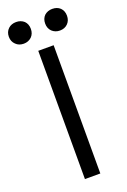

<svg xmlns="http://www.w3.org/2000/svg" viewBox="-203 -931 649 985"><g transform="rotate(-20 121.5 -439.0)"><path d="M80.1 0Q80.1 -174.8 80.1 -700.2Q100.6 -700.2 164.1 -700.2Q164.1 -525.4 164.1 0Q142.6 0 80.1 0ZM220.7 -759.8Q195.3 -759.8 177.7 -776.4Q161.1 -793 161.1 -819.3Q161.1 -845.7 177.7 -862.3Q195.3 -877.9 220.7 -877.9Q247.1 -877.9 263.7 -862.3Q280.3 -845.7 280.3 -819.3Q280.3 -793 263.7 -776.4Q247.1 -759.8 220.7 -759.8ZM23.4 -759.8Q-2.9 -759.8 -19.5 -776.4Q-37.1 -793 -37.1 -819.3Q-37.1 -845.7 -19.5 -862.3Q-2.9 -877.9 23.4 -877.9Q48.8 -877.9 66.4 -862.3Q83 -845.7 83 -819.3Q83 -793 66.4 -776.4Q48.8 -759.8 23.4 -759.8Z"/></g></svg>

Font: Kadena Space Grotesk
Style: Regular
Weight: 400
Designer: Florian Karsten
Version: Version 2.000